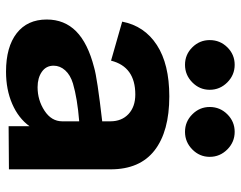

<svg xmlns="http://www.w3.org/2000/svg" viewBox="-98 -660 772 615"><g transform="rotate(90 287.5 -353.0)"><path d="M289.1 -509.8Q401.4 -509.8 462.2 -462.6Q522.9 -415.5 522.9 -321.8V-128.9V3.9L384.8 4.9V-62Q358.9 -26.4 313.2 -6.6Q267.6 13.2 210 13.2Q130.9 13.2 86.9 -21Q43 -55.2 43 -117.2Q43 -173.8 80.8 -211.4Q118.7 -249 196.8 -269Q229.5 -278.8 369.1 -294.9V-320.8Q369.1 -357.4 345.7 -379.2Q322.3 -400.9 283.2 -400.9Q194.3 -400.9 174.8 -323.2L49.8 -358.9Q63.5 -430.2 124.8 -470Q186 -509.8 289.1 -509.8ZM108.9 -639.2Q108.9 -672.4 132.1 -695.8Q155.3 -719.2 188 -719.2Q220.7 -719.2 244.4 -695.6Q268.1 -671.9 268.1 -639.2Q268.1 -606.9 244.4 -583.5Q220.7 -560.1 188 -560.1Q155.3 -560.1 132.1 -583.5Q108.9 -606.9 108.9 -639.2ZM190.9 -139.2Q190.9 -115.2 210.4 -101.6Q230 -87.9 259.8 -87.9Q301.3 -87.9 335.2 -110.1Q369.1 -132.3 369.1 -167V-221.2Q295.9 -215.3 248 -201.2Q220.7 -192.9 205.8 -176.3Q190.9 -159.7 190.9 -139.2ZM323.2 -639.2Q323.2 -672.4 346.7 -695.8Q370.1 -719.2 402.8 -719.2Q435.5 -719.2 459.2 -695.6Q482.9 -671.9 482.9 -639.2Q482.9 -606.9 459.2 -583.5Q435.5 -560.1 402.8 -560.1Q370.1 -560.1 346.7 -583.5Q323.2 -606.9 323.2 -639.2Z"/></g></svg>

Font: Human Sans
Style: Bold
Weight: 700
Designer: Tim Radville
Foundry: Continuum
Version: Version 1.000;FEAKit 1.0